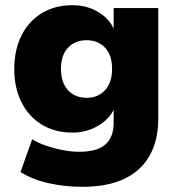

<svg xmlns="http://www.w3.org/2000/svg" viewBox="-20 -529 687 740"><path d="M298 191Q230 191 167.5 177Q105 163 59 134L104 8Q129 23 160.5 33.5Q192 44 224.5 50Q257 56 285 56Q353 56 385.5 28.5Q418 1 418 -56V-112H421Q403 -71 358.5 -44.5Q314 -18 259 -18Q192 -18 141.5 -48.5Q91 -79 63 -134.5Q35 -190 35 -263Q35 -337 63 -392.5Q91 -448 141.5 -478.5Q192 -509 259 -509Q315 -509 359 -482.5Q403 -456 420 -414H418V-498H590V-73Q590 13 556 72Q522 131 457.5 161Q393 191 298 191ZM314 -152Q358 -152 385 -181.5Q412 -211 412 -264Q412 -316 385 -345Q358 -374 314 -374Q269 -374 242 -345Q215 -316 215 -264Q215 -211 242 -181.5Q269 -152 314 -152Z"/></svg>

Font: Nunito Sans 10pt Black
Style: Regular
Weight: 900
Designer: Vernon Adams
Foundry: Vernon Adams
Version: Version 3.101;gftools[0.9.27]